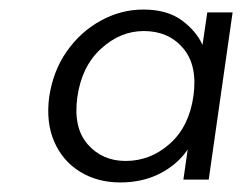

<svg xmlns="http://www.w3.org/2000/svg" viewBox="-20 -729 507 402"><path d="M232 -347Q184 -347 147.5 -369.5Q111 -392 93.5 -432.5Q76 -473 83 -526Q91 -580 119.5 -621Q148 -662 190.5 -685.5Q233 -709 280 -709Q330 -709 360.5 -686.5Q391 -664 404 -635L414 -703H467L417 -353H364L373 -416Q352 -385 315.5 -366Q279 -347 232 -347ZM243 -392Q295 -392 335.5 -428Q376 -464 385 -528Q394 -592 363.5 -628Q333 -664 281 -664Q232 -664 191.5 -627Q151 -590 142 -526Q133 -462 163.5 -427Q194 -392 243 -392Z"/></svg>

Font: Host Grotesk Light
Style: Italic
Weight: 300
Italic angle: -8°
Designer: Doğukan Karapınar based on Poppins by Indian Type Foundry, Jonny Pinhorn
Foundry: Element Type
Version: Version 1.001; ttfautohint (v1.8.4.7-5d5b)